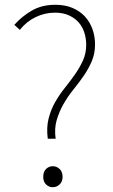

<svg xmlns="http://www.w3.org/2000/svg" viewBox="-20 -771 475 804"><path d="M180 -190Q174 -237 183.5 -274.5Q193 -312 211 -343.5Q229 -375 251.5 -403Q274 -431 294 -459.5Q314 -488 327.5 -518Q341 -548 341 -583Q341 -609 333.5 -633.5Q326 -658 310 -676.5Q294 -695 269 -706.5Q244 -718 210 -718Q168 -718 129.5 -699.5Q91 -681 63 -646L40 -667Q71 -702 113 -726.5Q155 -751 212 -751Q252 -751 283 -738Q314 -725 335 -702.5Q356 -680 367 -649.5Q378 -619 378 -585Q378 -547 364.5 -515Q351 -483 330.5 -453.5Q310 -424 287 -395.5Q264 -367 246 -335.5Q228 -304 217.5 -268.5Q207 -233 213 -190ZM201 13Q185 13 173 1.5Q161 -10 161 -30Q161 -52 173 -63.5Q185 -75 201 -75Q217 -75 229.5 -63.5Q242 -52 242 -30Q242 -10 229.5 1.5Q217 13 201 13Z"/></svg>

Font: Kinto Sans Thin
Style: Regular
Weight: 100
Designer: Authors: Ryoko NISHIZUKA  (kana & ideographs); Paul D. Hunt (Latin, Greek & Cyrillic); Wenlong ZHANG  (bopomofo); Sandol
Foundry: Adobe Systems Incorporated, ookami Inc.
Version: Version 0.001